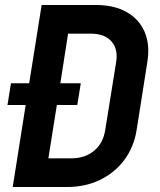

<svg xmlns="http://www.w3.org/2000/svg" viewBox="-20 -750 640 770"><path d="M31 0 83 -329H10L24 -416H97L147 -730H364Q438 -730 488 -701.5Q538 -673 560 -622Q582 -571 571 -502L528 -229Q517 -160 478.5 -108.5Q440 -57 381 -28.5Q322 0 248 0ZM174 -115H266Q321 -115 357.5 -145.5Q394 -176 402 -229L446 -502Q454 -554 426.5 -584.5Q399 -615 345 -615H253L222 -416H304L290 -329H208Z"/></svg>

Font: JetBrains Mono NL
Style: Bold Italic
Weight: 700
Italic angle: -9°
Designer: Philipp Nurullin, Konstantin Bulenkov
Foundry: JetBrains
Version: Version 2.304; ttfautohint (v1.8.4.7-5d5b)